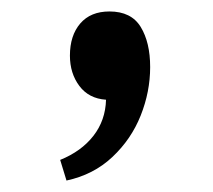

<svg xmlns="http://www.w3.org/2000/svg" viewBox="-20 -165 372 335"><path d="M165 9Q135 7 118.5 -15Q102 -37 102 -68Q102 -103 120 -124Q138 -145 171 -145Q209 -145 225.5 -118Q242 -91 242 -48Q242 -5 225.5 36.5Q209 78 176 109Q143 140 96 150L85 114Q122 99 143 72Q164 45 165 9Z"/></svg>

Font: Andada Pro
Style: Bold
Weight: 700
Designer: Carolina Giovagnoli
Foundry: Huerta Tipografica
Version: Version 3.005; ttfautohint (v1.8.4)